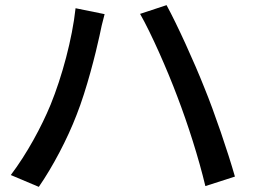

<svg xmlns="http://www.w3.org/2000/svg" viewBox="-20 -729 1000 747"><path d="M22 -48 131 -2C185 -80 242 -188 278 -282C317 -380 353 -524 367 -589C371 -611 380 -649 387 -674L274 -697C261 -577 221 -430 177 -322C142 -237 85 -131 22 -48ZM525 -675C568 -600 631 -457 670 -353C711 -246 753 -114 779 -5L894 -42C867 -137 814 -293 775 -388C735 -489 669 -634 628 -709Z"/></svg>

Font: GenEiGothic-pro-SemiBold
Style: Regular
Weight: 500
Designer: Ryoko NISHIZUKA (kana & ideographs); Paul D. Hunt (Latin, Greek & Cyrillic); Wenlong ZHANG (bopomofo); Sandoll Communica
Foundry: Adobe Systems Incorporated; o_tamon
Version: Version 1.000.140830